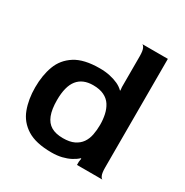

<svg xmlns="http://www.w3.org/2000/svg" viewBox="-162 -822 931 965"><g transform="rotate(30 304.0 -340.0)"><path d="M266 10Q175 10 124 -22Q73 -54 52.5 -109Q32 -164 32 -233Q32 -303 52.5 -358Q73 -413 124 -445.5Q175 -478 266 -478Q299 -478 326 -472Q353 -466 373.5 -456.5Q394 -447 409 -432L411 -433L409 -452V-630Q409 -662 402.5 -675.5Q396 -689 389 -690H538V-60Q538 -28 544.5 -14Q551 0 558 0H409V-19L412 -38L409 -39Q394 -25 373 -14Q352 -3 325.5 3.5Q299 10 266 10ZM280 -81Q319 -81 344 -93Q369 -105 383.5 -125.5Q398 -146 403.5 -174Q409 -202 409 -233Q409 -263 403 -291Q397 -319 383 -341Q369 -363 343.5 -375.5Q318 -388 280 -388Q220 -388 189.5 -350Q159 -312 159 -232Q159 -179 172 -145.5Q185 -112 211.5 -96.5Q238 -81 280 -81Z"/></g></svg>

Font: Red Rose SemiBold
Style: Regular
Weight: 600
Designer: Jaikishan Patel
Version: Version 2.000